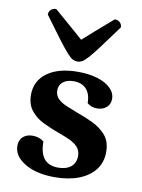

<svg xmlns="http://www.w3.org/2000/svg" viewBox="-83 -774 625 844"><g transform="rotate(10 229.5 -352.5)"><path d="M219.9 12Q137.9 12 86.5 -18.8Q35 -49.6 35 -95.9Q35 -122.1 51.5 -136.4Q68 -150.8 93.7 -150.8Q124.8 -150.8 144.5 -133.6Q144.5 -82.4 165.1 -57.2Q185.8 -32 227.9 -32Q263.8 -32 284.8 -49.2Q305.7 -66.5 305.7 -97Q305.7 -121.7 291.1 -137.4Q276.4 -153 252.7 -163.6Q228.9 -174.3 201.2 -183.9Q167.4 -196.4 133.4 -212.6Q99.5 -228.8 77.3 -256.4Q55 -283.9 55 -327.3Q55 -389.5 104.9 -425.7Q154.7 -462 241.8 -462Q291 -462 328.6 -450.5Q366.2 -439.1 387.7 -418.2Q409.3 -397.4 409.3 -370.1Q409.3 -346.2 392.6 -332.1Q375.9 -318 350.2 -318Q324.8 -318 306.7 -333.9Q306.7 -374.5 286.6 -396.3Q266.6 -418 230.2 -418Q200.4 -418 182.9 -404.1Q165.4 -390.1 165.4 -365.9Q165.4 -344 179.4 -329.7Q193.5 -315.5 216.6 -305.6Q239.7 -295.7 266.2 -285.6Q302.6 -273.1 339.1 -255.8Q375.6 -238.6 400 -210.8Q424.3 -182.9 424.3 -135.8Q424.3 -90.1 399.1 -57Q373.8 -23.9 327.9 -6Q281.9 12 219.9 12ZM230.2 -506Q219 -506 209 -511.2Q199 -516.4 183.2 -533.9Q167.4 -551.5 139.8 -587.8Q112.2 -624.1 66.5 -687Q66.5 -700 75.7 -708.7Q84.8 -717.3 98.9 -717.3Q145.9 -676.7 177.9 -649Q209.9 -621.4 230.2 -603.1Q249.9 -621.4 281.6 -649Q313.4 -676.7 360.4 -717.3Q375 -717.3 383.8 -708.7Q392.7 -700 392.7 -687Q347 -624.1 319.7 -587.8Q292.4 -551.5 276.3 -533.9Q260.3 -516.4 250.5 -511.2Q240.8 -506 230.2 -506Z"/></g></svg>

Font: Petrona
Style: Regular
Weight: 400
Designer: Ringo R. Seeber
Foundry: Ringo R. Seeber
Version: Version 2.001; ttfautohint (v1.8.3)